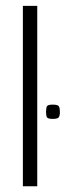

<svg xmlns="http://www.w3.org/2000/svg" viewBox="-20 -648 228 668"><path d="M59.6 -627.7H109.6V0H59.6ZM163.5 -234.3Q146 -234.3 143.1 -240.4Q140.2 -246.5 140.2 -258.4Q140.2 -271.7 143.1 -277.8Q146 -284 163.5 -284Q181.5 -284 185 -277.8Q188.4 -271.7 188.4 -258.4Q188.4 -246.5 184.8 -240.4Q181.3 -234.3 163.5 -234.3Z"/></svg>

Font: Smooch Sans Thin
Style: Regular
Weight: 100
Designer: Robert E. Leuschke
Foundry: Robert E. Leuschke
Version: Version 1.010